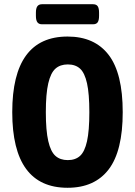

<svg xmlns="http://www.w3.org/2000/svg" viewBox="-20 -881 639 909"><path d="M38 -350Q38 -708 300 -708Q428 -708 494.5 -621Q561 -534 561 -350Q561 -166 494.5 -79Q428 8 300 8Q38 8 38 -350ZM403 -350Q403 -437 392 -486.5Q381 -536 359 -556Q337 -576 301 -576Q265 -576 242.5 -556Q220 -536 208.5 -486.5Q197 -437 197 -350Q197 -263 208.5 -213Q220 -163 242.5 -143Q265 -123 301 -123Q337 -123 359 -143Q381 -163 392 -212.5Q403 -262 403 -350ZM150 -806V-821Q150 -842 157 -851.5Q164 -861 179 -861H420Q436 -861 442.5 -851.5Q449 -842 449 -821V-806Q449 -785 442.5 -775.5Q436 -766 420 -766H179Q164 -766 157 -775.5Q150 -785 150 -806Z"/></svg>

Font: Asap Condensed
Style: Bold
Weight: 700
Designer: Pablo Cosgaya
Foundry: Omnibus-Type
Version: Version 1.010; ttfautohint (v1.8)